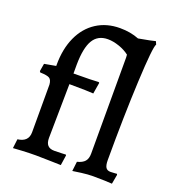

<svg xmlns="http://www.w3.org/2000/svg" viewBox="-137 -845 861 960"><g transform="rotate(20 294.0 -365.5)"><path d="M238 -53Q261 -53 277.5 -54Q294 -55 299 -55L301 -51L293 3Q278 3 238 1.5Q198 0 160 0Q125 0 87.5 2Q50 4 39 5L45 -44Q102 -51 102 -102V-356Q100 -380 88 -388Q76 -396 38 -397L34 -403L41 -444L102 -455V-461Q102 -546 131 -609.5Q160 -673 213.5 -707.5Q267 -742 338 -742Q394 -742 439 -724Q474 -730 497.5 -735Q521 -740 528 -742L535 -726Q523 -710 514 -522Q505 -334 505 -101Q505 -74 512.5 -62Q520 -50 538 -50Q548 -50 558 -51Q568 -52 572 -52L574 -47L565 3Q555 2 526 1Q497 0 465 0Q437 0 402.5 4.5Q368 9 357 11L363 -40Q391 -47 403.5 -61.5Q416 -76 416 -102V-613L415 -629Q392 -647 360 -658Q328 -669 300 -669Q247 -669 222 -627.5Q197 -586 196 -497V-449Q247 -449 282.5 -450Q318 -451 329 -452L333 -449L323 -389Q313 -390 279 -391Q245 -392 195 -392L191 -104Q191 -78 202.5 -65.5Q214 -53 238 -53Z"/></g></svg>

Font: Alegreya Medium
Style: Regular
Weight: 500
Designer: Juan Pablo del Peral
Foundry: Huerta Tipografica
Version: Version 2.007; ttfautohint (v1.6)